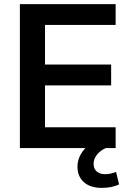

<svg xmlns="http://www.w3.org/2000/svg" viewBox="-20 -711 625 922"><path d="M75.5 0H535.3V-100H196.1V-301H513.7V-401H196.1V-591.2H535.3V-691.2H75.5ZM467.6 191.2C501 191.2 526.5 186.3 552 174.5L537.3 114.7C518.6 121.6 502.9 125.5 484.3 125.5C452.9 125.5 429.4 108.8 429.4 75.5C429.4 42.2 455.9 13.7 488.2 0L452 -41.2C391.2 -15.7 352 34.3 352 89.2C352 152 395.1 191.2 467.6 191.2Z"/></svg>

Font: LL Pando Sans
Style: Bold
Weight: 700
Designer: Joshua Smith
Foundry: Joshua Smith
Version: Version 1.000;Glyphs 3.2.1 (3258)